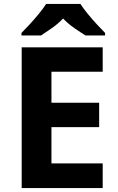

<svg xmlns="http://www.w3.org/2000/svg" viewBox="-20 -954 600 974"><path d="M501 0H90V-714H501V-590H241V-433H483V-309H241V-125H501ZM388 -934Q402 -912 424.5 -884.5Q447 -857 471 -831Q495 -805 513 -787V-774H414Q388 -790 357 -811.5Q326 -833 300 -860Q274 -833 244 -812Q214 -791 188 -774H89V-787Q108 -806 131.5 -831.5Q155 -857 177.5 -884.5Q200 -912 214 -934Z"/></svg>

Font: Noto Sans Balinese
Style: Bold
Weight: 700
Designer: Aditya Bayu, David Williams
Foundry: David Williams
Version: Version 2.005; ttfautohint (v1.8.4.7-5d5b)